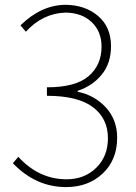

<svg xmlns="http://www.w3.org/2000/svg" viewBox="-20 -760 561 793"><path d="M252.9 12.7Q127.9 12.7 33.2 -85.9L55.7 -112.3Q140.6 -19.5 254.9 -19.5Q329.1 -19.5 377.4 -66.9Q425.8 -114.3 425.8 -189.5Q425.8 -270.5 363.8 -317.4Q301.8 -364.3 173.8 -364.3V-399.4Q292 -399.4 345.7 -445.3Q399.4 -491.2 399.4 -567.4Q399.4 -629.9 358.9 -668.5Q318.4 -707 251 -708Q156.2 -705.1 86.9 -628.9L64.5 -655.3Q150.4 -739.3 251 -740.2Q332 -739.3 385.3 -693.8Q438.5 -648.4 438.5 -569.3Q438.5 -499 400.4 -452.1Q362.3 -405.3 300.8 -384.8V-380.9Q370.1 -367.2 417 -316.4Q463.9 -265.6 463.9 -191.4Q463.9 -99.6 404.3 -43.5Q344.7 12.7 252.9 12.7Z"/></svg>

Font: Gen Shin Gothic ExtraLight
Style: Regular
Weight: 100
Designer: [Source Han Sans]
Ryoko NISHIZUKA  (kana & ideographs); Paul D. Hunt (Latin, Greek & Cyrillic); Wenlong ZHANG  (bopomofo
Version: Version 1.002.20150607